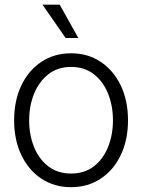

<svg xmlns="http://www.w3.org/2000/svg" viewBox="-20 -778 600 810"><path d="M279.8 11.7Q209 11.7 154.8 -24.2Q100.6 -60.1 70.1 -123.8Q39.6 -187.5 39.6 -270Q39.6 -354 70.1 -417.7Q100.6 -481.4 154.8 -517.3Q209 -553.2 279.8 -553.2Q350.6 -553.2 404.5 -517.3Q458.5 -481.4 489.3 -417.7Q520 -354 520 -270Q520 -187.5 489.5 -123.8Q459 -60.1 404.8 -24.2Q350.6 11.7 279.8 11.7ZM279.8 -45.9Q336.9 -45.9 376.2 -76.4Q415.5 -106.9 436 -158.2Q456.5 -209.5 456.5 -270Q456.5 -331.5 436 -382.8Q415.5 -434.1 376 -464.8Q336.4 -495.6 279.8 -495.6Q223.1 -495.6 183.8 -464.6Q144.5 -433.6 123.8 -382.6Q103 -331.5 103 -270Q103 -209.5 123.5 -158.2Q144 -106.9 183.6 -76.4Q223.1 -45.9 279.8 -45.9ZM256.8 -617.7 159.2 -758.3H231.9L310.5 -617.7Z"/></svg>

Font: Inter Tight Light
Style: Regular
Weight: 300
Designer: Rasmus Andersson
Foundry: rsms
Version: Version 3.004